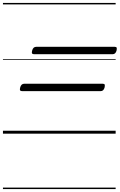

<svg xmlns="http://www.w3.org/2000/svg" viewBox="-20 -905 811 1300"><path d="M210 -538Q200 -538 197 -544Q194 -550 198 -564Q205 -588 225 -588H757Q768 -588 770 -581.5Q772 -575 769 -562Q762 -538 743 -538ZM129 -288Q119 -288 116 -294Q113 -300 117 -314Q124 -338 144 -338H676Q687 -338 689 -331.5Q691 -325 688 -312Q681 -288 662 -288ZM0 365H763V375H0ZM0 -20H763V0H0ZM0 -505H763V-500H0ZM0 -885H763V-875H0Z"/></svg>

Font: Playwrite DK Uloopet Guides
Style: Regular
Weight: 400
Designer: Veronika Burian, José Scaglione
Foundry: TypeTogether
Version: Version 1.003